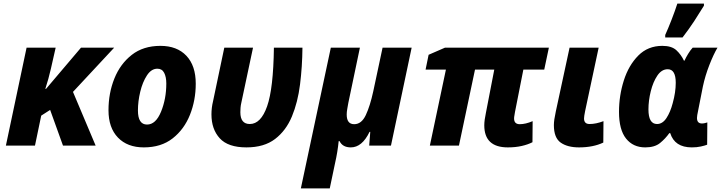

<svg xmlns="http://www.w3.org/2000/svg" viewBox="-20 -816 4041 1076"><path d="M13 0H176L211 -168L261 -200L333 0H516L389 -301L620 -549H434L238 -318H234Q252 -373 265 -430L292 -549H129Z M786 10Q883 10 947.5 -40.5Q1012 -91 1044.5 -172.5Q1077 -254 1077 -347Q1077 -448 1024.5 -503.5Q972 -559 879 -559Q783 -559 718.5 -508.5Q654 -458 621 -376Q588 -294 588 -198Q588 -100 641 -45Q694 10 786 10ZM804 -118Q753 -118 753 -197Q753 -248 766 -302Q779 -356 803.5 -393.5Q828 -431 862 -431Q888 -431 900 -408Q912 -385 912 -348Q912 -262 882.5 -190Q853 -118 804 -118Z M1361 10Q1460 10 1521.5 -37Q1583 -84 1616 -163.5Q1649 -243 1661.5 -343Q1674 -443 1675 -549H1515Q1512 -320 1477 -220.5Q1442 -121 1380 -121Q1327 -121 1327 -187Q1327 -198 1328 -212Q1329 -226 1333 -243L1398 -549H1237L1174 -249Q1165 -212 1165 -175Q1165 -92 1211.5 -41Q1258 10 1361 10Z M1666 240H1828L1858 97Q1872 36 1878 -25H1883Q1900 10 1946 10Q2009 10 2051 -77H2055L2049 0H2171L2287 -549H2124L2072 -305Q2054 -222 2030 -171Q2006 -120 1965 -120Q1923 -120 1923 -174Q1923 -188 1926 -205Q1929 -222 1932 -239L1997 -549H1834Z M2826 10Q2869 10 2904 2Q2939 -6 2964 -19L2965 -137Q2925 -120 2893 -120Q2861 -120 2861 -152Q2861 -160 2863 -169.5Q2865 -179 2866 -188L2913 -426H3030L3056 -549H2474L2382 -509L2365 -426H2479L2389 0H2552L2642 -426H2750L2703 -183Q2699 -165 2696.5 -146.5Q2694 -128 2694 -114Q2694 10 2826 10Z M3225 10Q3304 10 3361 -17L3362 -137Q3320 -121 3284 -121Q3253 -121 3253 -152Q3253 -163 3259 -193L3335 -549H3172L3095 -192Q3084 -142 3084 -115Q3084 -44 3122 -17Q3160 10 3225 10Z M3596 10Q3649 10 3679 -14.5Q3709 -39 3731 -70H3736Q3761 10 3857 10Q3885 10 3907.5 5Q3930 0 3943 -5L3944 -130Q3939 -128 3930 -126Q3921 -124 3914 -124Q3886 -124 3886 -155Q3886 -162 3887.5 -171Q3889 -180 3891 -189L3919 -331Q3932 -392 3955.5 -452Q3979 -512 4001 -549H3862Q3849 -535 3836 -513.5Q3823 -492 3816 -476H3813Q3797 -510 3770.5 -534.5Q3744 -559 3692 -559Q3611 -559 3557 -504.5Q3503 -450 3476 -365Q3449 -280 3449 -189Q3449 -89 3488.5 -39.5Q3528 10 3596 10ZM3662 -121Q3614 -121 3614 -203Q3614 -252 3627 -304.5Q3640 -357 3664 -392.5Q3688 -428 3722 -428Q3767 -428 3767 -352Q3767 -299 3750 -238Q3737 -188 3715 -154.5Q3693 -121 3662 -121ZM3708 -606H3805Q3842 -654 3871 -698.5Q3900 -743 3925 -784V-796H3776Q3764 -758 3744 -706.5Q3724 -655 3708 -620Z"/></svg>

Font: Noto Sans Display Extra
Style: Italic
Weight: 800
Italic angle: -12°
Designer: Monotype Design Team
Foundry: Monotype Imaging Inc.
Version: Version 1.900